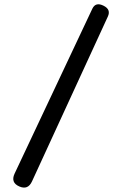

<svg xmlns="http://www.w3.org/2000/svg" viewBox="-20 -812 552 876"><path d="M453.1 -785.6Q416.5 -804.2 401.4 -772.5L46.4 -19.5Q27.8 21 67.9 38.6Q107.4 56.2 126 15.6L472.2 -736.8Q486.8 -768.6 453.1 -785.6Z"/></svg>

Font: Comic Relief
Style: Regular
Weight: 400
Designer: Jeff Davis
Foundry: Loudifier
Version: Version 1.200; ttfautohint (v1.8.4.7-5d5b)